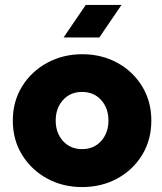

<svg xmlns="http://www.w3.org/2000/svg" viewBox="-20 -747 658 779"><path d="M313 12Q235 12 171.5 -22.5Q108 -57 70 -118Q32 -179 32 -258Q32 -336 70 -397Q108 -458 172 -492.5Q236 -527 314 -527Q392 -527 455.5 -492.5Q519 -458 556.5 -397Q594 -336 594 -258Q594 -179 556.5 -118Q519 -57 455.5 -22.5Q392 12 313 12ZM313 -142Q361 -142 390.5 -175Q420 -208 420 -258Q420 -308 390.5 -341Q361 -374 313 -374Q265 -374 235.5 -341Q206 -308 206 -258Q206 -208 235.5 -175Q265 -142 313 -142ZM238 -595 328 -727H473L383 -595Z"/></svg>

Font: MuseoModerno ExtraBold
Style: Regular
Weight: 800
Designer: Pablo Cosgaya, Héctor Gatti, Marcela Romero, and the Authors of The MuseoModerno Project.
Foundry: Omnibus-Type Team
Version: Version 1.001